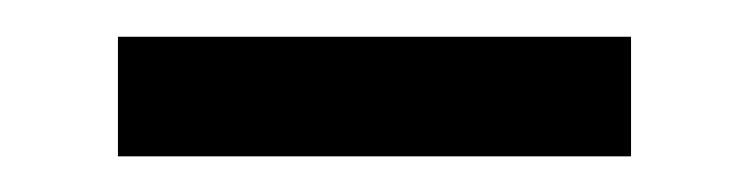

<svg xmlns="http://www.w3.org/2000/svg" viewBox="-20 -334 410 105"><path d="M44.5 -248.5H325.1V-313.9H44.5Z"/></svg>

Font: Source Han Serif CN VF
Style: Regular
Weight: 250
Designer: Ryoko NISHIZUKA 西塚涼子 (kana & ideographs); Frank Grießhammer (Latin, Greek & Cyrillic); Wenlong ZHANG 张文龙 (bopomofo); San
Foundry: Adobe
Version: Version 2.002;hotconv 1.1.0;makeotfexe 2.6.0